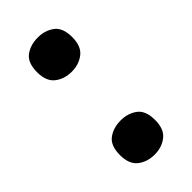

<svg xmlns="http://www.w3.org/2000/svg" viewBox="-188 -602 660 660"><g transform="rotate(-45 142.5 -271.5)"><path d="M57 -70Q57 -116 82 -134.5Q107 -153 143 -153Q178 -153 203 -134.5Q228 -116 228 -70Q228 -26 203 -6.5Q178 13 143 13Q107 13 82 -6.5Q57 -26 57 -70ZM57 -473Q57 -519 82 -537.5Q107 -556 143 -556Q178 -556 203 -537.5Q228 -519 228 -473Q228 -429 203 -409.5Q178 -390 143 -390Q107 -390 82 -409.5Q57 -429 57 -473Z"/></g></svg>

Font: Noto Sans Sundanese
Style: Bold
Weight: 700
Version: Version 2.003